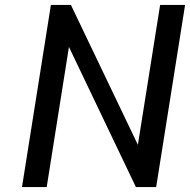

<svg xmlns="http://www.w3.org/2000/svg" viewBox="-20 -757 769 777"><path d="M69 0 186 -737H267L538 -171L628 -737H729L612 0H530L259 -567L169 0Z"/></svg>

Font: Exo Thin Medium
Style: Italic
Weight: 500
Italic angle: -9°
Version: Version 2.000